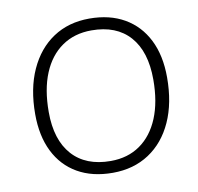

<svg xmlns="http://www.w3.org/2000/svg" viewBox="-81 -804 926 896"><g transform="rotate(-10 382.5 -356.0)"><path d="M383 8Q286 8 216.5 -32Q147 -72 110 -146.5Q73 -221 73 -324Q73 -445 113.5 -534Q154 -623 227 -671.5Q300 -720 399 -720Q495 -720 564.5 -680Q634 -640 671.5 -565.5Q709 -491 709 -387Q709 -266 669 -177.5Q629 -89 555.5 -40.5Q482 8 383 8ZM383 -48Q464 -48 522.5 -89Q581 -130 612.5 -206Q644 -282 644 -388Q644 -521 580.5 -592.5Q517 -664 399 -664Q318 -664 259 -623Q200 -582 168.5 -506Q137 -430 137 -323Q137 -191 201 -119.5Q265 -48 383 -48Z"/></g></svg>

Font: Muli Light
Style: Italic
Weight: 300
Italic angle: -4.541°
Designer: Vernon Adams
Foundry: Vernon Adams
Version: Version 2.100; ttfautohint (v1.8.1.43-b0c9)